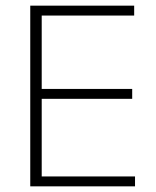

<svg xmlns="http://www.w3.org/2000/svg" viewBox="-20 -659 552 679"><path d="M127.5 0H87V-639H127.5ZM457.5 0H99.5V-35H457.5ZM447.5 -309.5H109.5V-344.5H447.5ZM454.5 -604H98.5V-639H454.5Z"/></svg>

Font: Anek Kannada Medium ExtraLight
Style: Regular
Weight: 250
Version: Version 1.003